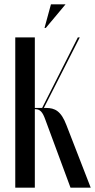

<svg xmlns="http://www.w3.org/2000/svg" viewBox="-20 -873 442 893"><path d="M193 -743 285 -853H217L187 -743ZM402 0 289 -291C264 -357 235 -371 194 -371H184L351 -699H342L176 -371H142V-699H51V0H142V-365H147C166 -364 178 -353 191 -316L308 0Z"/></svg>

Font: Moniqa SemBd Display
Style: Regular
Weight: 600
Designer: Rajesh Rajput
Foundry: Rajesh Rajput
Version: Version 1.000